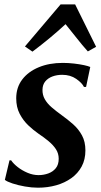

<svg xmlns="http://www.w3.org/2000/svg" viewBox="-20 -840 456 870"><path d="M370 -446H360.5Q352 -464 325.5 -482.5Q299 -501 262 -501Q237.5 -501 217.5 -493.5Q197.5 -486 185.2 -471.2Q173 -456.5 172.5 -433.5Q172 -410 183 -390.5Q194 -371 214 -353.8Q234 -336.5 259 -318.5Q287 -298.5 311.5 -276.8Q336 -255 351.5 -226.5Q367 -198 367 -158.5Q367 -117 350 -85.5Q333 -54 303.2 -32.8Q273.5 -11.5 234.8 -0.5Q196 10.5 152 10.5Q124 10.5 92.8 5Q61.5 -0.5 36.5 -8.8Q11.5 -17 2 -25L23 -113.5H30.5Q40.5 -98.5 60.2 -83Q80 -67.5 104.8 -57Q129.5 -46.5 155 -46.5Q177.5 -46.5 198.5 -54Q219.5 -61.5 232.8 -77.8Q246 -94 246 -120.5Q246 -144.5 233.5 -163.8Q221 -183 200.2 -200.2Q179.5 -217.5 154 -234.5Q131.5 -250 108.2 -272Q85 -294 69.2 -324.2Q53.5 -354.5 53.5 -394.5Q53.5 -444 80.8 -479.8Q108 -515.5 155.5 -535.2Q203 -555 264.5 -555Q290 -555 315.5 -552Q341 -549 360.8 -544.8Q380.5 -540.5 389 -536.5ZM127 -606 93 -629.5 254.5 -820H320.5L415.5 -628L378 -607Q352.5 -635.5 327.8 -667Q303 -698.5 277 -730.5Q242.5 -698.5 204.5 -667Q166.5 -635.5 127 -606Z"/></svg>

Font: Merriweather 48pt SemiBold
Style: Italic
Weight: 600
Italic angle: -7.8°
Designer: Eben Sorkin
Foundry: Eben Sorkin
Version: Version 2.101